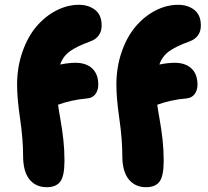

<svg xmlns="http://www.w3.org/2000/svg" viewBox="-20 -780 874 807"><path d="M176.8 6.8Q129.9 6.8 103.5 -26.4Q77.1 -59.6 77.1 -125Q77.1 -194.3 64.5 -280.5Q51.8 -366.7 51.8 -423.8Q51.8 -497.1 74 -561Q96.2 -625 132.6 -668Q168.9 -710.9 215.8 -735.4Q262.7 -759.8 312 -759.8Q352.5 -759.8 379.9 -738.3Q407.2 -716.8 407.2 -672.9Q407.2 -624 359.9 -606Q301.8 -585 273.2 -564Q244.6 -543 232.9 -508.8Q269 -516.1 296.9 -516.1Q342.3 -516.1 367.7 -492.2Q393.1 -468.3 393.1 -423.8Q393.1 -400.9 381.1 -384.5Q369.1 -368.2 346.2 -366.2Q281.7 -360.8 224.1 -339.8Q226.1 -322.3 233.9 -278.6Q241.7 -234.9 246.3 -192.6Q251 -150.4 251 -104Q251 -40.5 233.4 -16.8Q215.8 6.8 176.8 6.8ZM594.2 6.8Q547.4 6.8 520.8 -26.6Q494.1 -60.1 494.1 -125Q494.1 -194.3 481.7 -280.5Q469.2 -366.7 469.2 -423.8Q469.2 -497.6 491.2 -561.3Q513.2 -625 549.6 -668Q585.9 -710.9 632.8 -735.4Q679.7 -759.8 729 -759.8Q769.5 -759.8 796.9 -738.3Q824.2 -716.8 824.2 -672.9Q824.2 -624 776.9 -606Q718.8 -585 690.2 -564Q661.6 -543 649.9 -508.8Q686 -516.1 713.9 -516.1Q759.3 -516.1 784.7 -492.2Q810.1 -468.3 810.1 -423.8Q810.1 -400.9 798.1 -384.5Q786.1 -368.2 763.2 -366.2Q698.7 -360.8 641.1 -339.8Q643.1 -322.3 650.9 -278.6Q658.7 -234.9 663.3 -192.6Q668 -150.4 668 -104Q668 -40.5 650.6 -16.8Q633.3 6.8 594.2 6.8Z"/></svg>

Font: Shantell Sans Normal
Style: Regular
Weight: 800
Designer: Stephen Nixon, Anya Danilova, Shantell Martin
Foundry: Arrow Type
Version: Version 1.006;[559af2be0]